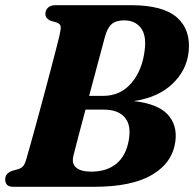

<svg xmlns="http://www.w3.org/2000/svg" viewBox="-21 -720 748 740"><path d="M193 -700H484Q607.5 -700 661.2 -652.5Q715 -605 706 -520Q698.5 -449 643.2 -396.5Q588 -344 494.5 -330.5Q587 -320 625 -279Q663 -238 655 -175.5Q644 -93 565.5 -46.5Q487 0 341 0H32Q12.5 0 5.8 -8Q-1 -16 -1 -28.5Q-1 -51.5 25.5 -61.5L50.5 -68.5Q63 -73 69 -80.8Q75 -88.5 79.5 -103.5Q86.5 -127 97.5 -166.8Q108.5 -206.5 122 -255.5Q135.5 -304.5 149 -355.5Q162.5 -406.5 174.8 -452.8Q187 -499 196 -533.8Q205 -568.5 208.5 -584Q213.5 -606.5 213 -616.8Q212.5 -627 198.5 -633L174 -640Q154 -649 154 -666Q154 -681 164 -690.5Q174 -700 193 -700ZM383 -576.5Q372 -535.5 355.8 -475Q339.5 -414.5 322.5 -350.5H376.5Q444 -350.5 486.2 -400.8Q528.5 -451 537 -530Q543.5 -585 521.2 -613.2Q499 -641.5 457.5 -641.5Q425.5 -641.5 409 -626.8Q392.5 -612 383 -576.5ZM262 -120Q254.5 -89.5 272.5 -74Q290.5 -58.5 330.5 -58.5Q390.5 -58.5 427.8 -89.2Q465 -120 475.5 -180.5Q485.5 -238.5 459.5 -268Q433.5 -297.5 379 -297.5H308.5Q293.5 -241.5 281 -193.8Q268.5 -146 262 -120Z"/></svg>

Font: Fraunces 72pt S050
Style: Bold Italic
Weight: 700
Italic angle: -16°
Version: Version 1.000; ttfautohint (v1.8.3)